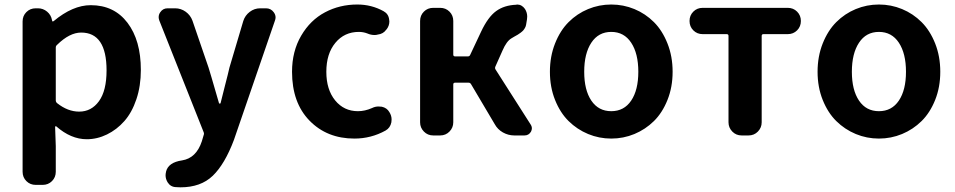

<svg xmlns="http://www.w3.org/2000/svg" viewBox="-20 -594 4187 842"><path d="M136.7 216.8Q112.3 216.8 95.7 200.2Q79.1 183.6 79.1 159.2V-500Q79.1 -524.4 95.7 -541Q112.3 -557.6 136.7 -557.6H146.5Q168.9 -557.6 186.5 -543Q204.1 -528.3 208 -505.9L209 -502Q209 -500 210.9 -500Q212.9 -500 214.8 -501Q298.8 -571.3 377.9 -571.3Q480.5 -571.3 539.1 -494.1Q597.7 -417 597.7 -287.1Q597.7 -216.8 578.1 -158.7Q558.6 -100.6 525.4 -63Q492.2 -25.4 449.2 -4.4Q406.2 16.6 360.4 16.6Q291 16.6 226.6 -40Q224.6 -41 223.1 -40Q221.7 -39.1 221.7 -37.1L224.6 46.9V159.2Q224.6 183.6 208 200.2Q191.4 216.8 167 216.8ZM327.1 -104.5Q380.9 -104.5 414.1 -150.4Q447.3 -196.3 447.3 -285.2Q447.3 -451.2 335.9 -451.2Q285.2 -451.2 230.5 -397.5Q224.6 -392.6 224.6 -385.7V-154.3Q224.6 -146.5 230.5 -141.6Q277.3 -104.5 327.1 -104.5Z M771.5 227.5Q760.7 227.5 751 226.6Q727.5 225.6 714.8 205.1Q706.1 190.4 706.1 174.8Q706.1 168 708 160.2V159.2Q717.8 118.2 778.3 109.4Q840.8 99.6 865.2 25.4L873 -1Q876 -7.8 873 -14.6L678.7 -503.9Q675.8 -511.7 675.8 -518.6Q675.8 -530.3 682.6 -540Q694.3 -557.6 714.8 -557.6H748Q773.4 -557.6 794.4 -542.5Q815.4 -527.3 824.2 -502.9L894.5 -297.9Q897.5 -290 940.4 -141.6Q941.4 -139.6 943.8 -139.6Q946.3 -139.6 947.3 -141.6Q953.1 -167 966.8 -219.2Q980.5 -271.5 986.3 -297.9L1046.9 -502Q1054.7 -526.4 1075.2 -542Q1095.7 -557.6 1121.1 -557.6H1146.5Q1168 -557.6 1180.7 -540Q1188.5 -529.3 1188.5 -517.6Q1188.5 -510.7 1185.5 -502.9L1005.9 19.5Q965.8 126 913.1 176.8Q860.4 227.5 771.5 227.5Z M1534.2 13.7Q1414.1 13.7 1337.4 -64.9Q1260.7 -143.6 1260.7 -279.3Q1260.7 -369.1 1300.8 -437.5Q1340.8 -505.9 1405.3 -540Q1469.7 -574.2 1546.9 -574.2Q1609.4 -574.2 1662.1 -544.9Q1683.6 -533.2 1686.5 -508.8Q1687.5 -504.9 1687.5 -500Q1687.5 -481.4 1675.8 -465.8L1673.8 -463.9Q1661.1 -445.3 1636.7 -442.4Q1629.9 -440.4 1623 -440.4Q1606.4 -440.4 1590.8 -447.3Q1573.2 -454.1 1553.7 -454.1Q1490.2 -454.1 1450.7 -406.2Q1411.1 -358.4 1411.1 -279.3Q1411.1 -201.2 1449.7 -153.8Q1488.3 -106.4 1549.8 -106.4Q1580.1 -106.4 1611.3 -120.1Q1625 -127 1639.6 -127Q1646.5 -127 1654.3 -126Q1676.8 -121.1 1687.5 -102.5Q1697.3 -86.9 1697.3 -70.3Q1697.3 -63.5 1696.3 -57.6Q1691.4 -33.2 1670.9 -21.5Q1607.4 13.7 1534.2 13.7Z M2152.3 -301.8Q2149.4 -294.9 2153.3 -289.1L2306.6 -48.8Q2312.5 -40 2312.5 -31.2Q2312.5 -24.4 2308.6 -16.6Q2298.8 0 2280.3 0H2235.4Q2209 0 2185.5 -13.2Q2162.1 -26.4 2149.4 -49.8L2045.9 -224.6Q2042 -231.4 2035.2 -231.4H1975.6Q1967.8 -231.4 1967.8 -223.6V-57.6Q1967.8 -34.2 1951.2 -17.1Q1934.6 0 1910.2 0H1879.9Q1855.5 0 1838.9 -17.1Q1822.3 -34.2 1822.3 -57.6V-502Q1822.3 -526.4 1838.9 -543Q1855.5 -559.6 1879.9 -559.6H1910.2Q1934.6 -559.6 1951.2 -543Q1967.8 -526.4 1967.8 -502V-354.5Q1967.8 -346.7 1975.6 -346.7H2032.2Q2039.1 -346.7 2042 -353.5L2089.8 -455.1Q2120.1 -519.5 2155.8 -545.4Q2191.4 -571.3 2244.1 -573.2Q2246.1 -574.2 2247.1 -574.2Q2268.6 -574.2 2282.2 -554.7Q2292 -539.1 2292 -521.5Q2292 -515.6 2291 -508.8L2287.1 -485.4Q2286.1 -478.5 2282.2 -471.7Q2278.3 -464.8 2274.4 -460.4Q2270.5 -456.1 2262.7 -450.2Q2254.9 -444.3 2250.5 -441.9Q2246.1 -439.5 2235.8 -433.6Q2225.6 -427.7 2222.7 -425.8Q2201.2 -413.1 2183.6 -372.1Z M2391.6 -279.3Q2391.6 -346.7 2414.1 -403.3Q2436.5 -460 2473.6 -497.1Q2510.7 -534.2 2559.1 -554.2Q2607.4 -574.2 2660.6 -574.2Q2713.9 -574.2 2762.2 -554.2Q2810.5 -534.2 2847.7 -497.1Q2884.8 -460 2907.2 -403.3Q2929.7 -346.7 2929.7 -279.3Q2929.7 -211.9 2907.2 -155.8Q2884.8 -99.6 2847.7 -63Q2810.5 -26.4 2762.2 -6.3Q2713.9 13.7 2660.6 13.7Q2607.4 13.7 2559.1 -6.3Q2510.7 -26.4 2473.6 -63Q2436.5 -99.6 2414.1 -155.8Q2391.6 -211.9 2391.6 -279.3ZM2779.3 -279.3Q2779.3 -359.4 2748 -406.7Q2716.8 -454.1 2660.6 -454.1Q2604.5 -454.1 2573.2 -406.7Q2542 -359.4 2542 -279.3Q2542 -199.2 2573.2 -152.8Q2604.5 -106.4 2660.6 -106.4Q2716.8 -106.4 2748 -152.8Q2779.3 -199.2 2779.3 -279.3Z M3232.4 0Q3208 0 3191.4 -17.1Q3174.8 -34.2 3174.8 -57.6V-436.5Q3174.8 -444.3 3167 -444.3H3061.5Q3037.1 -444.3 3020.5 -460.9Q3003.9 -477.5 3003.9 -502Q3003.9 -526.4 3020.5 -543Q3037.1 -559.6 3061.5 -559.6H3434.6Q3459 -559.6 3475.6 -543Q3492.2 -526.4 3492.2 -502Q3492.2 -477.5 3475.6 -460.9Q3459 -444.3 3434.6 -444.3H3328.1Q3320.3 -444.3 3320.3 -436.5V-57.6Q3320.3 -34.2 3303.7 -17.1Q3287.1 0 3262.7 0Z M3565.4 -279.3Q3565.4 -346.7 3587.9 -403.3Q3610.4 -460 3647.5 -497.1Q3684.6 -534.2 3732.9 -554.2Q3781.2 -574.2 3834.5 -574.2Q3887.7 -574.2 3936 -554.2Q3984.4 -534.2 4021.5 -497.1Q4058.6 -460 4081.1 -403.3Q4103.5 -346.7 4103.5 -279.3Q4103.5 -211.9 4081.1 -155.8Q4058.6 -99.6 4021.5 -63Q3984.4 -26.4 3936 -6.3Q3887.7 13.7 3834.5 13.7Q3781.2 13.7 3732.9 -6.3Q3684.6 -26.4 3647.5 -63Q3610.4 -99.6 3587.9 -155.8Q3565.4 -211.9 3565.4 -279.3ZM3953.1 -279.3Q3953.1 -359.4 3921.9 -406.7Q3890.6 -454.1 3834.5 -454.1Q3778.3 -454.1 3747.1 -406.7Q3715.8 -359.4 3715.8 -279.3Q3715.8 -199.2 3747.1 -152.8Q3778.3 -106.4 3834.5 -106.4Q3890.6 -106.4 3921.9 -152.8Q3953.1 -199.2 3953.1 -279.3Z"/></svg>

Font: Gen Jyuu Gothic Bold
Style: Bold
Weight: 700
Designer: [Source Han Sans]
Ryoko NISHIZUKA  (kana & ideographs); Paul D. Hunt (Latin, Greek & Cyrillic); Wenlong ZHANG  (bopomofo
Version: Version 1.002.20150607